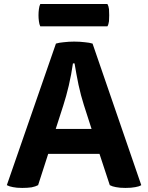

<svg xmlns="http://www.w3.org/2000/svg" viewBox="-20 -923 732 947"><path d="M521.5 -9.8Q534.2 -2.9 551.8 0Q570.3 3.9 598.6 3.9Q627.9 3.9 647.5 0Q666 -2.9 676.8 -9.8Q596.7 -242.2 436.5 -708Q420.9 -712.9 397.5 -714.8Q374 -717.8 345.7 -717.8Q319.3 -717.8 294.9 -714.8Q271.5 -712.9 255.9 -708Q175.8 -475.6 13.7 -9.8Q26.4 -2.9 43.9 0Q61.5 3.9 89.8 3.9Q115.2 3.9 135.7 1Q155.3 -2.9 168 -9.8Q184.6 -61.5 217.8 -164.1Q281.2 -164.1 470.7 -164.1Q483.4 -126 521.5 -9.8ZM254.9 -287.1Q264.6 -315.4 292 -402.3Q306.6 -447.3 319.3 -501Q332 -555.7 339.8 -610.4Q342.8 -610.4 347.7 -610.4Q356.4 -557.6 367.2 -504.9Q378.9 -451.2 393.6 -405.3Q406.2 -365.2 431.6 -287.1Q387.7 -287.1 254.9 -287.1ZM178.7 -903.3Q173.8 -893.6 171.9 -877.9Q169.9 -863.3 169.9 -847.7Q169.9 -833 171.9 -818.4Q173.8 -802.7 178.7 -793Q289.1 -793 509.8 -793Q515.6 -802.7 517.6 -818.4Q518.6 -833 518.6 -847.7Q518.6 -863.3 517.6 -877.9Q515.6 -893.6 509.8 -903.3Q399.4 -903.3 178.7 -903.3Z"/></svg>

Font: cl
Style: Bold
Weight: 400
Designer: Mitja Miklavcic
Version: Version 7.504; 2011; Build 1021